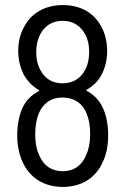

<svg xmlns="http://www.w3.org/2000/svg" viewBox="-20 -730 495 758"><path d="M387 -302C373 -334 350 -357 323 -371C320 -372 320 -374 323 -376C345 -389 364 -406 377 -428C393 -455 403 -489 403 -528C403 -567 394 -602 377 -630C348 -681 296 -710 228 -710C161 -710 106 -680 78 -629C61 -601 52 -567 52 -528C52 -490 62 -456 78 -428C92 -406 110 -388 133 -375C136 -373 136 -371 133 -370C104 -355 81 -333 67 -300C55 -271 48 -236 48 -196C48 -157 55 -121 69 -91C97 -28 154 8 228 8C302 8 358 -28 385 -89C399 -117 407 -152 407 -196C407 -237 400 -273 387 -302ZM137 -591C154 -626 185 -648 227 -648C270 -648 300 -626 317 -593C327 -575 332 -552 332 -526C332 -498 327 -474 316 -454C299 -421 268 -401 227 -401C188 -401 158 -419 141 -451C129 -471 123 -495 123 -525C123 -549 128 -572 137 -591ZM320 -117C303 -77 272 -54 228 -54C183 -54 151 -77 135 -117C124 -140 119 -167 119 -200C119 -231 124 -260 133 -282C150 -322 181 -345 227 -345C273 -345 306 -322 322 -282C331 -260 336 -233 336 -200C336 -166 330 -139 320 -117Z"/></svg>

Font: Barlow Semi Condensed
Style: Regular
Weight: 400
Width: 4
Designer: Jeremy Tribby
Foundry: Tribby Type
Version: Version 1.422;hotconv 1.0.109;makeotfexe 2.5.65596